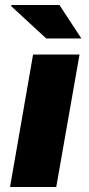

<svg xmlns="http://www.w3.org/2000/svg" viewBox="-20 -745 355 765"><path d="M164.1 -591.8 24.9 -720.2V-725.1H216.8L304.2 -591.8ZM20 0 111.8 -527.8H296.9L204.1 0Z"/></svg>

Font: Archivo Expanded ExtraBold
Style: Italic
Weight: 800
Width: 7
Italic angle: -10°
Designer: Hector Gatti
Foundry: Omnibus-Type
Version: Version 2.001